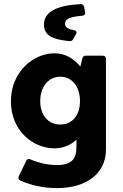

<svg xmlns="http://www.w3.org/2000/svg" viewBox="-20 -749 609 953"><path d="M343.8 -555.7 357.4 -580.1C363.3 -590.8 358.4 -596.7 346.7 -599.6C315.4 -604.5 302.7 -615.2 302.7 -631.8C302.7 -653.3 323.2 -665 387.7 -670.9C399.4 -671.9 404.3 -678.7 402.3 -688.5L397.5 -714.8C395.5 -723.6 389.6 -729.5 379.9 -728.5C264.6 -722.7 198.2 -691.4 198.2 -627C198.2 -580.1 228.5 -553.7 324.2 -544.9C334 -543.9 339.8 -547.9 343.8 -555.7ZM388.7 -459 378.9 -418.9C346.7 -457 305.7 -484.4 250 -484.4C145.5 -484.4 34.2 -392.6 34.2 -246.1C34.2 -98.6 145.5 -12.7 250 -12.7C294.9 -12.7 331.1 -29.3 359.4 -55.7V-18.6C359.4 40 335 70.3 261.7 70.3C224.6 70.3 174.8 61.5 130.9 42C122.1 38.1 114.3 40 110.4 48.8L73.2 126C69.3 134.8 71.3 142.6 81.1 147.5C141.6 172.9 197.3 184.6 263.7 184.6C405.3 184.6 505.9 115.2 505.9 -6.8V-457C505.9 -466.8 500 -472.7 490.2 -472.7H406.2C397.5 -472.7 390.6 -468.8 388.7 -459ZM279.3 -130.9C219.7 -130.9 179.7 -176.8 179.7 -247.1C179.7 -317.4 219.7 -368.2 279.3 -368.2C338.9 -368.2 377 -317.4 377 -247.1C377 -176.8 338.9 -130.9 279.3 -130.9Z"/></svg>

Font: Ed Sans Neue
Style: Bold
Weight: 700
Designer: Stephen Hutchings
Version: Version 1.004;PS 001.004;hotconv 1.0.88;makeotf.lib2.5.64775